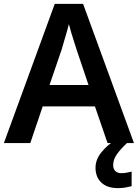

<svg xmlns="http://www.w3.org/2000/svg" viewBox="-20 -737 711 989"><path d="M534 0 469 -189H200L136 0H0L262 -717H408L670 0ZM374 -483Q370 -497 362 -521Q354 -545 346.5 -570.5Q339 -596 335 -613Q330 -593 322.5 -567Q315 -541 308 -518Q301 -495 298 -483L235 -299H436ZM563 113Q563 134 574.5 144.5Q586 155 605 155Q621 155 634.5 152Q648 149 658 147V222Q642 226 625.5 229Q609 232 587 232Q532 232 502 203.5Q472 175 472 127Q472 84 503.5 46Q535 8 575 -16L634 0Q600 32 581.5 58.5Q563 85 563 113Z"/></svg>

Font: Noto Sans Tamil SemiBold
Style: Regular
Weight: 600
Designer: Jelle Bosma - Monotype Design Team
Foundry: Monotype Imaging Inc.
Version: Version 2.004; ttfautohint (v1.8.4.7-5d5b)